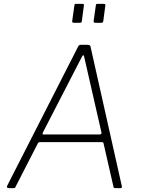

<svg xmlns="http://www.w3.org/2000/svg" viewBox="-20 -974 740 994"><path d="M24 0Q20 0 17.5 -3Q15 -6 16 -10L384 -732Q387 -738 390 -740Q393 -742 400 -742H433Q441 -742 445 -739Q449 -736 449 -731L611 -9Q612 -5 610 -2.5Q608 0 603 0H579Q567 0 567 -9L516 -232Q515 -238 508 -238H186Q178 -238 175 -230L60 -6Q59 -2 56.5 -1Q54 0 49 0H24ZM497 -278Q507 -278 505 -289L416 -679Q414 -689 410.5 -688Q407 -687 402 -676L203 -290Q200 -283 200 -280.5Q200 -278 204 -278ZM414 -943 404 -867Q403 -860 401 -858Q399 -856 391 -856H364Q357 -856 355 -858.5Q353 -861 354 -867L365 -945Q366 -951 367.5 -952.5Q369 -954 374 -954H406Q411 -954 413.5 -951.5Q416 -949 414 -943ZM525 -943 515 -867Q514 -860 512 -858Q510 -856 502 -856H475Q468 -856 466 -858.5Q464 -861 465 -867L476 -945Q477 -951 478.5 -952.5Q480 -954 485 -954H517Q522 -954 524.5 -951.5Q527 -949 525 -943Z"/></svg>

Font: Libre Franklin Thin
Style: Italic
Weight: 100
Italic angle: -8°
Designer: Pablo Impallari, Rodrigo Fuenzalida, Nhung Nguyen
Foundry: Impallari Type
Version: Version 3.000